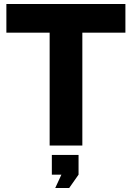

<svg xmlns="http://www.w3.org/2000/svg" viewBox="-20 -730 661 963"><path d="M609 -566V-710H12V-566H229V0H393V-566ZM257 213H327L374 146V47H240V146H288Z"/></svg>

Font: FIGSv2-sans-serif ExtraBold
Style: Regular
Weight: 800
Designer: Matt McInerney, Pablo Impallari, Rodrigo Fuenzalida,Mirko Velimirovic
Foundry: Matt McInerney, Pablo Impallari, Rodrigo Fuenzalida
Version: Version 4.021;hotconv 1.0.109;makeotfexe 2.5.65596